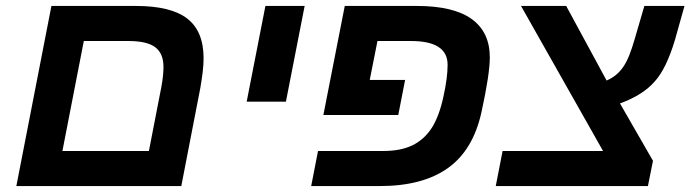

<svg xmlns="http://www.w3.org/2000/svg" viewBox="-20 -626 2323 646"><path d="M530 -401Q530 -446 502.5 -467Q475 -488 412 -488H262L190 -118H481L523 -334Q530 -372 530 -401ZM590 0H35L153 -606H437Q555 -606 610 -563.5Q665 -521 665 -430Q665 -409 662 -384Q659 -359 654 -330Z M873 -606H1005L942 -284H810Z M1027 0 1050 -118H1270Q1328 -118 1367.5 -137Q1407 -156 1433 -196Q1458 -236 1472 -301Q1479 -333 1482.5 -359.5Q1486 -386 1486 -408Q1486 -488 1363 -488H1250L1224 -357H1343L1320 -239H1068L1140 -606H1382Q1506 -606 1567 -562Q1628 -518 1628 -433Q1628 -405 1621 -359Q1614 -313 1600 -249Q1572 -121 1487 -60.5Q1402 0 1258 0Z M2160 0H1648L1671 -118H2009L1733 -606H1885L2021 -355Q2039 -363 2052.5 -374Q2066 -385 2077 -401Q2088 -417 2097 -439.5Q2106 -462 2115 -493L2148 -606H2283L2251 -492Q2222 -395 2183 -352Q2143 -306 2066 -278L2177 -85Z"/></svg>

Font: Libra Sans Modern
Style: Bold Italic
Weight: 700
Italic angle: -12°
Foundry: Stefan Peev, Context Ltd
Version: Version 1.000